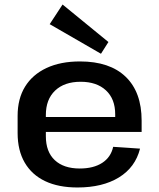

<svg xmlns="http://www.w3.org/2000/svg" viewBox="-20 -821 705 850"><path d="M323 9Q239 9 180 -19Q121 -47 89.5 -101Q58 -155 58 -232V-308Q58 -384 91 -437.5Q124 -491 186 -520Q248 -549 334 -549Q466 -549 536.5 -481Q607 -413 607 -287V-237H160V-303H508L490 -278V-315Q490 -383 449 -421Q408 -459 337 -459Q265 -459 224 -420Q183 -381 183 -312V-218Q183 -149 222.5 -112Q262 -75 333 -75Q394 -75 432.5 -100Q471 -125 481 -171L600 -163Q579 -80 506.5 -35.5Q434 9 323 9ZM460 -635 427 -583 200 -714 257 -801Z"/></svg>

Font: Pathway Extreme 28pt SemiBold
Style: Regular
Weight: 600
Designer: Eduardo Rodriguez Tunni
Foundry: Eduardo Rodriguez Tunni
Version: Version 1.001;gftools[0.9.26]